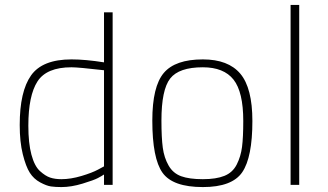

<svg xmlns="http://www.w3.org/2000/svg" viewBox="-20 -750 1329 779"><path d="M437 -700V0H402V-42Q393 -36 377 -27.5Q361 -19 315 -5Q269 9 229 9Q205 9 187 6.5Q169 4 143 -10Q117 -24 101 -49Q85 -74 72.5 -124Q60 -174 60 -243Q60 -379 106 -444Q152 -509 270 -509Q327 -509 402 -497V-700ZM229 -23Q267 -23 310.5 -36Q354 -49 378 -62L402 -75V-465Q298 -477 270 -477Q169 -477 132 -419.5Q95 -362 95 -240Q95 -169 107.5 -122.5Q120 -76 142 -56Q164 -36 183.5 -29.5Q203 -23 229 -23Z M803 -509Q906 -509 955 -451Q1004 -393 1004 -259Q1004 -112 963 -51.5Q922 9 803 9Q681 9 639.5 -49Q598 -107 598 -261Q598 -399 644.5 -454Q691 -509 803 -509ZM803 -23Q857 -23 890.5 -36.5Q924 -50 940.5 -82.5Q957 -115 962 -154Q967 -193 967 -259Q967 -377 927.5 -427Q888 -477 803 -477Q706 -477 670.5 -431.5Q635 -386 635 -261Q635 -191 640.5 -150.5Q646 -110 664 -78.5Q682 -47 715 -35Q748 -23 803 -23Z M1159 0V-730H1194V0Z"/></svg>

Font: TitilliumText22L Th
Style: Thin
Weight: 100
Designer: Campivisivi
Foundry: Campivisivi
Version: 1.000